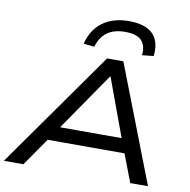

<svg xmlns="http://www.w3.org/2000/svg" viewBox="-111 -1043 1130 1140"><g transform="rotate(10 454.0 -473.0)"><path d="M-13 0 485 -705H583L856 0H749L672 -201L719 -168H181L245 -202L105 0ZM521 -602 264 -229 231 -254H696L661 -230L524 -602ZM398 -760 333 -767Q355 -855 418 -900.5Q481 -946 577 -946Q642 -946 684 -925.5Q726 -905 744 -865Q762 -825 755 -767L686 -760Q692 -818 663 -848.5Q634 -879 565 -879Q497 -879 456 -849Q415 -819 398 -760Z"/></g></svg>

Font: Nunito Sans 10pt Expanded Medium
Style: Italic
Weight: 500
Width: 7
Italic angle: -9°
Designer: Vernon Adams
Foundry: Vernon Adams
Version: Version 3.101;gftools[0.9.27]